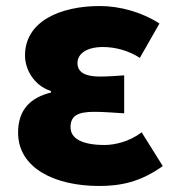

<svg xmlns="http://www.w3.org/2000/svg" viewBox="-20 -603 583 637"><path d="M309 14C380 14 446 1 520 -52L450 -164C408 -132 359 -122 327 -122C253 -122 214 -143 214 -181C214 -219 238 -232 293 -232C324 -232 359 -229 392 -227V-353C366 -351 335 -349 311 -349C263 -349 237 -363 237 -394C237 -426 270 -447 321 -447C363 -447 407 -435 444 -411L509 -525C452 -562 379 -583 311 -583C181 -583 63 -533 63 -419C63 -374 91 -320 149 -301V-296C81 -279 40 -239 40 -163C40 -45 162 14 309 14Z"/></svg>

Font: Noto Sans TC Black
Style: Regular
Weight: 900
Designer: Ryoko NISHIZUKA 西塚涼子 (kana, bopomofo & ideographs); Paul D. Hunt (Latin, Greek & Cyrillic); Sandoll Communications 산돌커뮤니
Foundry: Adobe
Version: Version 2.004;hotconv 1.0.118;makeotfexe 2.5.65603